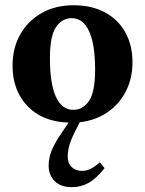

<svg xmlns="http://www.w3.org/2000/svg" viewBox="-20 -466 566 750"><path d="M280 34.5Q257 78 250.8 102Q244.5 126 244.5 145Q244.5 171.5 260 186.5Q275.5 201.5 301.5 201.5Q317.5 201.5 333.5 193.8Q349.5 186 370 168L388.5 191Q356 231.5 326.5 248.2Q297 265 261 265Q216.5 265 193.2 241Q170 217 170 180.5Q170 162.5 174.5 143.8Q179 125 192 100Q205 75 230.5 38.5L248 13Q145.5 9.5 87.2 -51.8Q29 -113 29 -209.5Q29 -278.5 59.2 -331.8Q89.5 -385 143 -415.2Q196.5 -445.5 267 -445.5Q338.5 -445.5 390.2 -417.5Q442 -389.5 469.8 -339.2Q497.5 -289 497.5 -223Q497.5 -159.5 471.5 -109Q445.5 -58.5 399.2 -27Q353 4.5 291.5 11.5ZM266.5 -37Q304 -37 327.8 -72Q351.5 -107 351.5 -194Q351.5 -293 328 -344Q304.5 -395 260 -395Q222.5 -395 198.8 -360.2Q175 -325.5 175 -238.5Q175 -139.5 198.2 -88.2Q221.5 -37 266.5 -37Z"/></svg>

Font: Newsreader 16pt
Style: Bold
Weight: 700
Designer: Hugues Gentile
Foundry: Production Type
Version: Version 1.003; ttfautohint (v1.8.3)